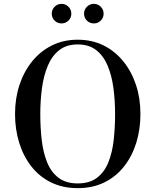

<svg xmlns="http://www.w3.org/2000/svg" viewBox="-20 -966 806 996"><path d="M383 10Q306 10 245.5 -19.5Q185 -49 143.2 -102Q101.5 -155 79.8 -224.8Q58 -294.5 58 -375Q58 -455.5 81 -525.2Q104 -595 147 -648Q190 -701 249.8 -730.5Q309.5 -760 383 -760Q457 -760 516.8 -730.5Q576.5 -701 619.5 -648Q662.5 -595 685.5 -525.2Q708.5 -455.5 708.5 -375Q708.5 -294.5 686.8 -224.8Q665 -155 623 -102Q581 -49 520.8 -19.5Q460.5 10 383 10ZM383 -14.5Q445 -14.5 483.2 -43.8Q521.5 -73 542 -123.8Q562.5 -174.5 569.8 -239.5Q577 -304.5 577 -375Q577 -445.5 568.2 -510.5Q559.5 -575.5 538 -626.2Q516.5 -677 478.8 -706.2Q441 -735.5 383 -735.5Q325.5 -735.5 287.8 -706.2Q250 -677 228.5 -626.2Q207 -575.5 198 -510.5Q189 -445.5 189 -375Q189 -304.5 196.5 -239.5Q204 -174.5 224.5 -123.8Q245 -73 283.5 -43.8Q322 -14.5 383 -14.5ZM467 -844.5Q445.5 -844.5 430.8 -859.2Q416 -874 416 -895Q416 -916 430.8 -931Q445.5 -946 467 -946Q488 -946 502.8 -931Q517.5 -916 517.5 -895Q517.5 -874 502.8 -859.2Q488 -844.5 467 -844.5ZM299 -844.5Q278 -844.5 263.2 -859.2Q248.5 -874 248.5 -895Q248.5 -916 263.2 -931Q278 -946 299.5 -946Q320.5 -946 335.2 -931Q350 -916 350 -895Q350 -874 335.2 -859.2Q320.5 -844.5 299 -844.5Z"/></svg>

Font: Bodoni Moda SC 9pt Medium
Style: Regular
Weight: 500
Designer: Owen Earl
Foundry: indestructible type
Version: Version 2.005